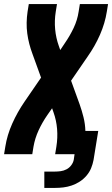

<svg xmlns="http://www.w3.org/2000/svg" viewBox="-20 -755 549 940"><path d="M197 165V85H249Q263 85 277.5 83Q292 81 305.5 74Q319 67 328.5 54.5Q338 42 341 28L345 0H250L256 -37Q263 -81 259.5 -123.5Q256 -166 242 -205L235 -225L212 -192Q187 -156 169 -117Q151 -78 144 -37L138 0H0L6 -37Q15 -94 40 -150Q65 -206 100 -257L181 -375L139 -491Q130 -515 123.5 -540Q117 -565 113.5 -591Q110 -617 110.5 -644Q111 -671 115 -698L121 -735H259L253 -698Q246 -654 250 -611.5Q254 -569 268 -530L275 -510L297 -543Q322 -579 340.5 -618Q359 -657 365 -698L371 -735H509L503 -698Q494 -641 469.5 -585Q445 -529 409 -478L328 -360L370 -244Q381 -213 389 -180.5Q397 -148 398 -114H461L438 28Q434 49 426 68.5Q418 88 403.5 105Q389 122 370.5 134Q352 146 331.5 153Q311 160 290.5 162.5Q270 165 249 165Z"/></svg>

Font: Iosevka Curly Heavy Oblique
Style: Regular
Weight: 900
Italic angle: -9°
Monospace: yes
Designer: Belleve Invis
Foundry: Belleve Invis
Version: Version 11.1.0; ttfautohint (v1.8.3)